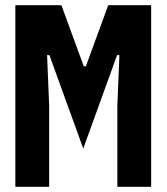

<svg xmlns="http://www.w3.org/2000/svg" viewBox="-20 -718 640 738"><path d="M39 0V-698H216L302 -463H310L396 -698H561V0H431V-311L439 -506H430L300 -147L170 -506H161L169 -311V0Z"/></svg>

Font: Lilex Nerd Font
Style: Bold
Weight: 700
Designer: Mike Abbink, Paul van der Laan, Pieter van Rosmalen, Mikhael Khrustik
Foundry: Mikhael Khrustik
Version: Version 2.400; ttfautohint (v1.8.4.7-5d5b);Nerd Fonts 3.3.0